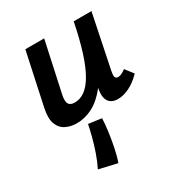

<svg xmlns="http://www.w3.org/2000/svg" viewBox="-166 -533 855 918"><g transform="rotate(-30 262.0 -74.0)"><path d="M145 9Q113 9 86 -4Q59 -17 47 -47.5Q35 -78 46 -132L108 -421H212L152 -144Q145 -110 153.5 -96Q162 -82 186 -82Q216 -82 242.5 -101Q269 -120 292.5 -161Q316 -202 336.5 -266.5Q357 -331 375 -421H444Q420 -300 387.5 -217.5Q355 -135 315.5 -85Q276 -35 233 -13Q190 9 145 9ZM221 273 121 250Q138 216 151.5 177Q165 138 174.5 101Q184 64 189 38L261 48Q260 77 254.5 118.5Q249 160 240.5 201.5Q232 243 221 273ZM373 7Q353 7 337.5 -2Q322 -11 316 -32.5Q310 -54 318 -92L388 -421H473L412 -124Q408 -105 410.5 -94.5Q413 -84 427 -84Q435 -84 444.5 -88Q454 -92 469 -103L503 -59Q470 -25 436.5 -9Q403 7 373 7Z"/></g></svg>

Font: Ysabeau Infant
Style: Bold Italic
Weight: 700
Italic angle: -12°
Designer: Christian Thalmann (Catharsis Fonts)
Version: Version 2.001;gftools[0.9.30]; featfreeze: ss01,ss02,lnum